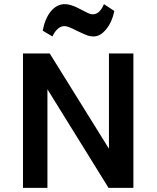

<svg xmlns="http://www.w3.org/2000/svg" viewBox="-20 -907 760 927"><path d="M91 0H209V-476L504 0H624V-649H506V-189L220 -649H91ZM186 -759Q198 -820 226.5 -853.5Q255 -887 293 -887Q320 -887 356 -868.5Q392 -850 404.5 -844Q417 -838 429 -838Q461 -838 482 -887L532 -854Q521 -800 492.5 -765.5Q464 -731 432 -731Q414 -731 396.5 -738Q379 -745 352 -758Q308 -781 292 -781Q257 -781 233 -731Z"/></svg>

Font: Karmilla
Style: Bold
Weight: 700
Designer: Jonathan Pinhorn
Version: Version 1.000